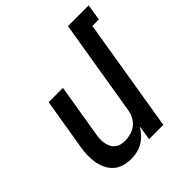

<svg xmlns="http://www.w3.org/2000/svg" viewBox="-199 -878 1028 1028"><g transform="rotate(-45 315.5 -363.5)"><path d="M211 8Q182 8 155.5 0Q129 -8 109.5 -25.5Q90 -43 78.5 -67.5Q67 -92 62.5 -119Q58 -146 59 -174.5Q60 -203 65 -232L113 -520H221L171 -217Q168 -201 167.5 -185Q167 -169 170 -153.5Q173 -138 179.5 -124.5Q186 -111 198 -101.5Q210 -92 225 -88Q240 -84 257 -84Q278 -84 300.5 -90.5Q323 -97 341.5 -111.5Q360 -126 370.5 -147.5Q381 -169 384 -191L474 -735H631L616 -643H567L461 0H353L366 -83Q354 -63 337.5 -45Q321 -27 300 -14.5Q279 -2 256 3Q233 8 211 8Z"/></g></svg>

Font: Iosevka SmBd Ex Obl
Style: Regular
Weight: 600
Width: 7
Italic angle: -9°
Monospace: yes
Designer: Belleve Invis
Foundry: Belleve Invis
Version: Version 32.5.0; ttfautohint (v1.8.4)